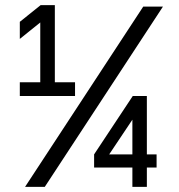

<svg xmlns="http://www.w3.org/2000/svg" viewBox="-20 -732 702 752"><path d="M57.6 -356V-409.7H137.7V-644L57.6 -579.6V-646.5L139.2 -711.9H194.8V-409.7H273.9V-356ZM78.1 0 541 -706.1H618.2L155.3 0ZM348.6 -75.7V-127.4L500 -356H555.2V-127.4H593.3V-75.7H555.2V0H498.5V-75.7ZM407.7 -127.4H498.5V-263.2Z"/></svg>

Font: Kay Pho Du Medium
Style: Regular
Weight: 500
Designer: Victor Gaultney, Khu Oo Reh
Foundry: SIL International
Version: Version 3.000